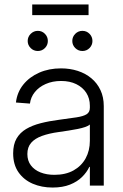

<svg xmlns="http://www.w3.org/2000/svg" viewBox="-20 -841 558 870"><path d="M218.3 8.8Q168.9 8.8 128.4 -8.5Q87.9 -25.9 63.7 -60.5Q39.6 -95.2 39.6 -146Q39.6 -186.5 54.9 -213.1Q70.3 -239.7 98.1 -256.3Q126 -272.9 164.3 -282.7Q202.6 -292.5 248 -298.3Q295.9 -304.7 326.7 -309.3Q357.4 -314 372.3 -323.2Q387.2 -332.5 387.2 -352.5V-361.8Q387.2 -395 371.1 -420.2Q355 -445.3 325.7 -459.7Q296.4 -474.1 256.8 -474.1Q217.8 -474.1 187 -460.4Q156.2 -446.8 137.7 -423.6Q119.1 -400.4 115.7 -371.6L52.2 -376.5Q57.6 -422.9 85.4 -457.5Q113.3 -492.2 157.5 -511.7Q201.7 -531.2 256.3 -531.2Q296.9 -531.2 332.3 -519.8Q367.7 -508.3 394 -486.3Q420.4 -464.4 435.3 -432.6Q450.2 -400.9 450.2 -360.4V0H387.2V-85H384.8Q373.5 -60.5 351.8 -39.1Q330.1 -17.6 296.9 -4.4Q263.7 8.8 218.3 8.8ZM226.6 -48.8Q277.3 -48.8 313.2 -68.8Q349.1 -88.9 368.2 -123.8Q387.2 -158.7 387.2 -203.1V-276.9Q380.4 -270.5 366.2 -265.6Q352.1 -260.7 333 -256.8Q314 -252.9 291.7 -249.5Q269.5 -246.1 246.1 -242.7Q202.6 -236.8 170.7 -225.3Q138.7 -213.9 121.3 -194.1Q104 -174.3 104 -143.1Q104 -112.8 119.9 -91.8Q135.7 -70.8 163.3 -59.8Q190.9 -48.8 226.6 -48.8ZM353.5 -609.9Q334.5 -609.9 321 -623.3Q307.6 -636.7 307.6 -655.3Q307.6 -674.3 321 -687.7Q334.5 -701.2 353.5 -701.2Q372.6 -701.2 385.7 -687.7Q398.9 -674.3 398.9 -655.3Q398.9 -636.7 385.7 -623.3Q372.6 -609.9 353.5 -609.9ZM151.4 -609.9Q132.3 -609.9 118.9 -623.3Q105.5 -636.7 105.5 -655.3Q105.5 -674.3 119.1 -687.7Q132.8 -701.2 151.4 -701.2Q170.4 -701.2 183.6 -687.7Q196.8 -674.3 196.8 -655.3Q196.8 -636.7 183.6 -623.3Q170.4 -609.9 151.4 -609.9ZM381.3 -820.8V-772.5H126V-820.8Z"/></svg>

Font: Inter 28pt Light
Style: Regular
Weight: 300
Designer: Rasmus Andersson
Foundry: rsms
Version: Version 4.001;git-66647c0bb